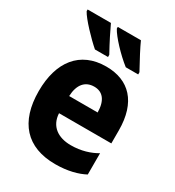

<svg xmlns="http://www.w3.org/2000/svg" viewBox="-186 -874 902 992"><g transform="rotate(30 265.0 -378.0)"><path d="M363 -606H437V-619C405 -677 375 -734 361 -766H223V-756C242 -719 310 -647 363 -606ZM179 -606H257V-619C225 -677 198 -731 182 -766H43V-756C61 -721 136 -643 179 -606ZM297 10C371 10 429 -6 470 -28V-155C431 -132 380 -115 318 -115C242 -115 187 -152 183 -228H495V-305C495 -474 411 -559 275 -559C119 -559 35 -450 35 -275C35 -91 126 10 297 10ZM354 -331H184C187 -402 220 -438 273 -438C322 -438 353 -404 354 -331Z"/></g></svg>

Font: Noto Sans Mono Condensed ExtraBold
Style: Regular
Weight: 800
Width: 3
Designer: Monotype Design Team
Foundry: Monotype Imaging Inc.
Version: Version 2.014